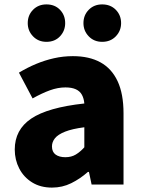

<svg xmlns="http://www.w3.org/2000/svg" viewBox="-20 -838 646 872"><path d="M216 14Q164 14 126 -9.5Q88 -33 67.5 -72.5Q47 -112 47 -159Q47 -249 122 -299.5Q197 -350 363 -368Q361 -391 352 -407.5Q343 -424 324.5 -432.5Q306 -441 277 -441Q243 -441 207 -428Q171 -415 128 -391L66 -508Q104 -531 143.5 -547.5Q183 -564 225 -573.5Q267 -583 311 -583Q385 -583 436 -555Q487 -527 514 -469.5Q541 -412 541 -323V0H396L384 -57H379Q344 -26 303.5 -6Q263 14 216 14ZM277 -124Q304 -124 324 -136Q344 -148 363 -169V-260Q308 -253 275.5 -240Q243 -227 229.5 -210Q216 -193 216 -173Q216 -148 232.5 -136Q249 -124 277 -124ZM191 -648Q154 -648 130 -673Q106 -698 106 -733Q106 -769 130 -793.5Q154 -818 191 -818Q229 -818 252.5 -793.5Q276 -769 276 -733Q276 -698 252.5 -673Q229 -648 191 -648ZM444 -648Q407 -648 383 -673Q359 -698 359 -733Q359 -769 383 -793.5Q407 -818 444 -818Q482 -818 506 -793.5Q530 -769 530 -733Q530 -698 506 -673Q482 -648 444 -648Z"/></svg>

Font: Noto Sans SC Thin Black
Style: Regular
Weight: 900
Version: Version 2.004-H2;hotconv 1.0.118;makeotfexe 2.5.65603